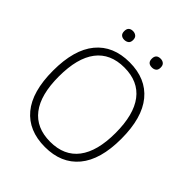

<svg xmlns="http://www.w3.org/2000/svg" viewBox="-245 -1056 1217 1217"><g transform="rotate(45 363.0 -447.5)"><path d="M238 -826Q220 -826 209.5 -835.5Q199 -845 199 -865Q199 -886 209.5 -895.5Q220 -905 238 -905Q255 -905 267 -895.5Q279 -886 279 -865Q279 -844 267 -835Q255 -826 238 -826ZM486 -826Q446 -826 446 -865Q446 -905 486 -905Q503 -905 514.5 -895.5Q526 -886 526 -865Q526 -844 514.5 -835Q503 -826 486 -826ZM363 10Q216 10 136.5 -85.5Q57 -181 57 -369Q57 -557 136.5 -653.5Q216 -750 363 -750Q510 -750 589.5 -653.5Q669 -557 669 -369Q669 -182 589 -86Q509 10 363 10ZM363 -37Q488 -37 552.5 -121.5Q617 -206 617 -369Q617 -534 552.5 -618.5Q488 -703 363 -703Q238 -703 173.5 -618.5Q109 -534 109 -369Q109 -205 173.5 -121Q238 -37 363 -37Z"/></g></svg>

Font: Encode Sans Normal
Style: ExtraLight
Weight: 200
Designer: Pablo Impallari, Andres Torresi
Foundry: Pablo Impallari, Andres Torresi
Version: Version 1.000; ttfautohint (v1.00) -l 8 -r 50 -G 200 -x 14 -